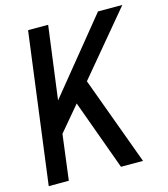

<svg xmlns="http://www.w3.org/2000/svg" viewBox="-115 -870 838 960"><g transform="rotate(-15 304.0 -390.0)"><path d="M506 0H392L260 -363L152 -235L122 0H18L120 -780H224L174 -402L482 -780H608L338 -457Z"/></g></svg>

Font: Tanohe Sans Medium
Style: Italic
Weight: 500
Designer: Village Type and Design LLC & Cristiano Sobral
Foundry: Cooper Hewitt Smithsonian Design Museum
Version: Version 1.00;September 29, 2021;FontCreator 13.0.0.2655 64-b